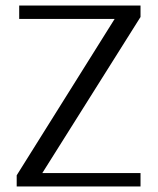

<svg xmlns="http://www.w3.org/2000/svg" viewBox="-20 -670 567 690"><path d="M485 -650V-609L132 -48H485V0H40V-40L392 -602H49V-650Z"/></svg>

Font: Arsenal
Style: Regular
Weight: 400
Designer: Andrij Shevchenko
Foundry: Stairsfor.com
Version: Version 1.000